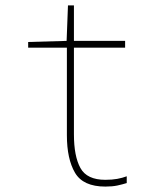

<svg xmlns="http://www.w3.org/2000/svg" viewBox="-20 -679 570 709"><path d="M369 10Q287 10 257 -41Q227 -92 227 -180V-503H84V-524L226 -528L231 -659H253V-528H442V-503H253V-183Q253 -102 277 -58.5Q301 -15 369 -15Q394 -15 413 -18.5Q432 -22 448 -28V-3Q432 2 413.5 6Q395 10 369 10Z"/></svg>

Font: Noto Sans Mono Condensed Thin
Style: Regular
Weight: 100
Width: 3
Designer: Monotype Design Team
Foundry: Monotype Imaging Inc.
Version: Version 2.014; ttfautohint (v1.8.4.7-5d5b)